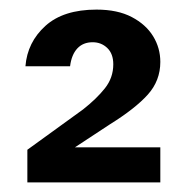

<svg xmlns="http://www.w3.org/2000/svg" viewBox="-20 -732 392 400"><path d="M37 -352V-420L153 -504Q181 -526 198.5 -548Q216 -570 216 -598Q216 -620 203.5 -632Q191 -644 173 -644Q153 -644 141 -631Q129 -618 126 -594H33Q37 -644 74.5 -678Q112 -712 181 -712Q225 -712 254.5 -696.5Q284 -681 299 -656.5Q314 -632 314 -603Q314 -564 288 -535Q262 -506 209 -473L136 -425H314V-352Z"/></svg>

Font: DM Sans 12pt SemiBold
Style: Regular
Weight: 600
Version: Version 4.004;gftools[0.9.30]